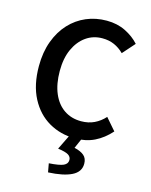

<svg xmlns="http://www.w3.org/2000/svg" viewBox="-131 -750 839 1067"><g transform="rotate(15 288.5 -216.5)"><path d="M346 12Q263 12 195.5 -27Q128 -66 88.5 -141.5Q49 -217 49 -325Q49 -405 72.5 -468.5Q96 -532 137 -576Q178 -620 232 -643Q286 -666 349 -666Q410 -666 458 -642Q506 -618 537 -583L475 -513Q450 -538 419.5 -551.5Q389 -565 351 -565Q298 -565 257 -536Q216 -507 192 -454.5Q168 -402 168 -329Q168 -254 191 -200Q214 -146 256 -117.5Q298 -89 354 -89Q396 -89 429.5 -105Q463 -121 489 -150L548 -82Q507 -36 458 -12Q409 12 346 12ZM251 233 242 183Q303 179 325.5 168.5Q348 158 348 136Q348 118 331.5 107.5Q315 97 271 91L317 -3H387L358 63Q394 71 413.5 87.5Q433 104 433 135Q433 182 385.5 205.5Q338 229 251 233Z"/></g></svg>

Font: Mada SemiBold
Style: Regular
Weight: 600
Designer: Khaled Hosny
Version: Version 1.5